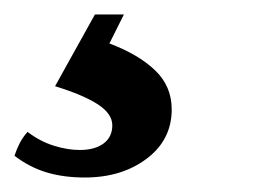

<svg xmlns="http://www.w3.org/2000/svg" viewBox="-142 -20 358 265"><path d="M-104 162Q-87 175 -68 181Q-49 187 -32 187Q-11 187 1 178Q13 169 13 153Q13 137 -7 124Q-27 111 -66 99L-11 0H29L9 40Q49 55 72 77Q95 99 95 131Q95 173 60.5 199Q26 225 -25 225Q-54 225 -77.5 218Q-101 211 -122 195Q-119 186 -115 178Q-111 170 -104 162Z"/></svg>

Font: Poltawski Nowy Medium
Style: Italic
Weight: 500
Italic angle: -12°
Version: Version 1.001;gftools[0.9.25]